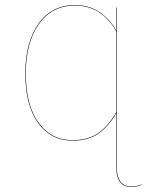

<svg xmlns="http://www.w3.org/2000/svg" viewBox="-20 -547 607 759"><path d="M540 182V184Q521 192 499 192Q470 192 455 173Q440 154 440 119V-100Q410 -48 370 -19.5Q330 9 267 9Q181 9 130.5 -61Q80 -131 80 -257Q80 -379 132 -453Q184 -527 276 -527Q335 -527 376.5 -497Q418 -467 440 -425V-517H442V119Q442 152 456.5 171Q471 190 499 190Q521 190 540 182ZM440 -104V-421Q418 -465 376.5 -495Q335 -525 276 -525Q185 -525 133.5 -451.5Q82 -378 82 -257Q82 -132 132 -62.5Q182 7 267 7Q330 7 370 -22Q410 -51 440 -104Z"/></svg>

Font: FiraGO Two
Style: Regular
Weight: 100
Designer: bBox Type
Foundry: bBox Type GmbH
Version: Version 1.001